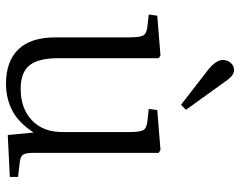

<svg xmlns="http://www.w3.org/2000/svg" viewBox="-102 -702 818 655"><g transform="rotate(90 307.5 -375.0)"><path d="M266 14Q190 14 149 -28Q108 -70 108 -155V-406Q108 -439 102.5 -452Q97 -465 74 -468L30 -473L34 -502L170 -513L179 -507V-165Q179 -97 203 -66.5Q227 -36 284 -36Q350 -36 390.5 -74Q431 -112 431 -178V-406Q431 -439 425.5 -452Q420 -465 397 -468L352 -473L356 -502L492 -513L502 -507V-79Q502 -54 508 -44.5Q514 -35 534 -33L584 -27V1L441 8L433 -78H431Q398 -28 357 -7Q316 14 266 14ZM338 -583 218 -676Q185 -703 185 -726Q185 -740 194.5 -752Q204 -764 220 -764Q237 -764 255 -739L355 -600Z"/></g></svg>

Font: Literata 36pt Light
Style: Regular
Weight: 300
Designer: Latin by Veronika Burian and Jose Scaglione. Greek by Irene Vlachou. Cyrillic by Vera Evstafieva.
Foundry: TypeTogether
Version: Version 3.002